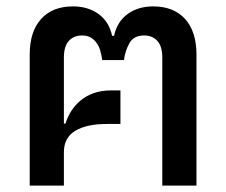

<svg xmlns="http://www.w3.org/2000/svg" viewBox="-20 -581 708 601"><path d="M73 -410Q73 -482 108.5 -521.5Q144 -561 209 -561Q255 -561 288 -537.5Q321 -514 331 -469H337Q347 -514 380 -537.5Q413 -561 459 -561Q524 -561 559.5 -521.5Q595 -482 595 -410V0H488V-401Q488 -436 472.5 -453Q457 -470 431 -470Q399 -470 385.5 -446.5Q372 -423 368 -393H300Q298 -408 294 -422Q290 -436 282.5 -446.5Q275 -457 264 -463.5Q253 -470 237 -470Q211 -470 195.5 -453Q180 -436 180 -401V-194H185Q191 -214 202.5 -232.5Q214 -251 231 -265.5Q248 -280 272 -289Q296 -298 328 -298H357V-193H315Q251 -193 215.5 -171.5Q180 -150 180 -105V0H73Z"/></svg>

Font: IBM Plex Sans Thai Medm
Style: Regular
Weight: 500
Designer: Mike Abbink, Paul van der Laan, Pieter van Rosmalen, Ben Mitchell, Mark Frömberg
Foundry: Bold Monday
Version: Version 1.2